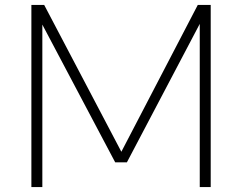

<svg xmlns="http://www.w3.org/2000/svg" viewBox="-20 -760 984 780"><path d="M107.5 0V-740H159.5L473 -143.5L783.5 -740H836V0H791.5V-663L495.5 -100.5H448L152 -660V0Z"/></svg>

Font: Encode Sans Expanded Expanded ExtraLight
Style: Regular
Weight: 200
Width: 7
Designer: Multiple Designers
Foundry: Impallari Type
Version: Version 3.000; ttfautohint (v1.8.3) -l 8 -r 50 -G 200 -x 14 